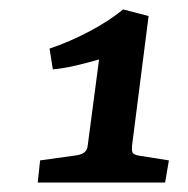

<svg xmlns="http://www.w3.org/2000/svg" viewBox="-20 -716 398 407"><path d="M260 -408Q259 -400 260.5 -394Q262 -388 275 -386L338 -376L330 -329H60L65 -376L144 -387Q154 -389 159.5 -393.5Q165 -398 166 -408L190 -590Q166 -583 140.5 -577Q115 -571 92 -569L85 -613Q127 -627 169.5 -649.5Q212 -672 241 -696L295 -682Z"/></svg>

Font: Yrsa
Style: Bold Italic
Weight: 700
Italic angle: -7.10001°
Version: Version 2.004